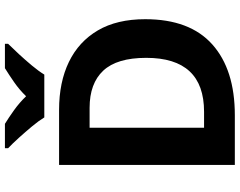

<svg xmlns="http://www.w3.org/2000/svg" viewBox="-117 -857 974 780"><g transform="rotate(-90 370.0 -467.0)"><path d="M682 -364Q682 -183 579.5 -91.5Q477 0 292 0H90V-714H314Q426 -714 508.5 -674Q591 -634 636.5 -556.5Q682 -479 682 -364ZM525 -360Q525 -479 473 -534.5Q421 -590 322 -590H241V-125H306Q525 -125 525 -360ZM283 -774Q269 -797 246.5 -824Q224 -851 200.5 -877Q177 -903 158 -921V-934H257Q283 -918 313 -896.5Q343 -875 369 -848Q395 -875 426 -896.5Q457 -918 483 -934H582V-921Q564 -903 540 -877Q516 -851 493.5 -824Q471 -797 457 -774Z"/></g></svg>

Font: Noto Sans Tai Tham
Style: Bold
Weight: 700
Designer: Monotype Design Team 2013. Revised by David WIlliams 2020
Foundry: Monotype Imaging Inc.
Version: Version 2.002; ttfautohint (v1.8.4.7-5d5b)